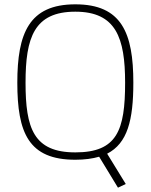

<svg xmlns="http://www.w3.org/2000/svg" viewBox="-20 -729 696 887"><path d="M525 138 561 121 475 -19C569 -67 596 -174 596 -347C596 -577 542 -709 328 -709C114 -709 60 -575 60 -347C60 -115 112 9 328 9C371 9 407 4 438 -5ZM328 -25C135 -25 98 -137 98 -347C98 -556 138 -675 328 -675C516 -675 558 -554 558 -347C558 -127 521 -25 328 -25Z"/></svg>

Font: TitilliumText22L
Style: 1 wt
Weight: 100
Designer: Campivisivi
Foundry: Campivisivi
Version: 1.000